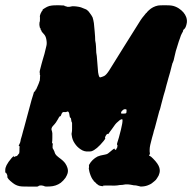

<svg xmlns="http://www.w3.org/2000/svg" viewBox="-64 -676 731 730"><path d="M133 -655Q138 -656 159 -656L181 -655Q180 -654 182 -653Q184 -652 186.5 -652Q189 -652 189 -651Q190 -650 195.5 -650Q201 -650 205 -651Q213 -654 236 -650Q243 -649 254 -644Q260 -641 261.5 -641Q263 -641 264 -640Q272 -635 277 -627Q284 -618 288 -610Q291 -601 293 -588Q295 -568 296 -556Q298 -535 298 -522Q299 -518 300 -510.5Q301 -503 301 -499Q301 -494 302 -476Q303 -472 304 -463Q307 -421 309 -401Q311 -389 313 -385Q315 -381 318 -382Q323 -383 332 -387Q340 -391 351 -408Q361 -424 407 -498Q465 -591 471 -600Q477 -609 484 -617Q493 -629 494 -628Q495 -627 495 -630Q496 -631 502 -637Q517 -651 537 -655Q542 -656 561.5 -656Q581 -656 587 -655Q602 -653 616 -644Q637 -630 644 -611Q649 -597 645 -583Q642 -570 636 -565Q633 -563 632.5 -561Q632 -559 632 -559Q633 -558 627 -548Q624 -543 620 -530Q618 -524 616 -519Q614 -514 611.5 -504.5Q609 -495 607.5 -491.5Q606 -488 604.5 -482Q603 -476 602 -471.5Q601 -467 600 -463Q596 -443 593 -438Q592 -438 589.5 -427.5Q587 -417 585.5 -412Q584 -407 583 -402Q582 -397 576 -378Q575 -374 572.5 -365Q570 -356 569.5 -354.5Q569 -353 567 -345Q565 -337 564 -333Q560 -320 558 -313Q550 -284 549 -279Q548 -275 545.5 -265Q543 -255 542 -255Q541 -253 529 -206Q527 -197 524.5 -189Q522 -181 521 -178Q520 -172 514 -152Q505 -120 505 -108Q505 -105 505 -100Q507 -90 505 -89Q504 -87 503 -86Q502 -85 503.5 -84Q505 -83 507.5 -82Q510 -81 518 -73Q538 -53 542 -38Q545 -26 542 -17Q540 -8 534 0Q529 9 523 13Q512 23 504 26Q492 32 478 33Q469 34 466 32Q458 30 453 29Q447 29 444.5 28.5Q442 28 439.5 27.5Q437 27 431 26Q425 25 422 25Q416 24 401 27Q397 27 391.5 27.5Q386 28 381.5 29Q377 30 354 29.5Q331 29 329 30H327L328 31L329 32Q320 32 312 29L301 21H302L301 20Q300 19 296 15.5Q292 12 292 12Q292 9 288 6Q287 5 287 4.5Q287 4 284 -1Q280 -9 277 -19Q276 -24 275.5 -25Q275 -26 274.5 -30.5Q274 -35 273.5 -35Q273 -35 274 -37Q275 -44 274 -46Q274 -47 275 -50Q286 -70 307 -81Q316 -85 334 -88Q341 -89 346 -92Q348 -93 353.5 -98Q359 -103 365 -107.5Q371 -112 371 -111.5Q371 -111 371.5 -109.5Q372 -108 374 -107L376 -106L377 -107Q379 -109 379 -111L380 -113L382 -116Q382 -117 382 -118Q384 -124 381 -126Q380 -127 382 -133.5Q384 -140 388 -153Q407 -222 400 -223Q399 -223 397 -222Q392 -221 383 -212Q375 -206 362 -186Q354 -175 352 -172.5Q350 -170 349 -168L347 -166Q346 -168 345 -167Q340 -165 337 -158Q334 -151 336 -150.5Q338 -150 330 -140Q303 -107 284 -101Q280 -100 272 -100Q256 -99 243 -108Q229 -117 220 -131Q211 -144 209 -160Q207 -167 209 -173Q210 -177 210 -185.5Q210 -194 210 -200Q211 -210 208 -213Q208 -213 207 -218Q206 -223 206 -224.5Q206 -226 205 -227.5Q204 -229 203 -228.5Q202 -228 201 -233.5Q200 -239 199 -245Q196 -255 190 -251Q186 -249 181 -250Q174 -251 171 -245Q168 -237 167 -235.5Q166 -234 165 -234Q162 -234 159 -228Q159 -227 158.5 -227Q158 -227 157 -224Q149 -209 139 -199Q133 -193 132 -188Q131 -182 133 -179Q134 -177 135 -169Q135 -164 135 -152Q135 -140 134 -135Q134 -132 134 -131L135 -130L136 -131L137 -132V-129Q136 -126 136 -120V-113L140 -106Q144 -98 144 -96Q146 -90 149 -87Q150 -85 160 -77Q177 -65 184 -55Q190 -46 192 -39Q196 -28 193 -17Q191 -10 185 0Q177 11 167 19Q149 32 125 33Q108 34 105 32Q102 30 93 29Q86 29 83.5 30.5Q81 32 81 32.5Q81 33 77 33.5Q73 34 50 33.5Q27 33 20 33Q0 32 -15 20Q-37 3 -36 -4Q-35 -10 -41 -19Q-42 -20 -43 -19Q-44 -20 -44 -22Q-44 -24 -44 -30Q-44 -38 -39 -48Q-33 -60 -20 -75Q-16 -79 -14 -81L-12 -84V-81L-11 -79L-9 -80Q-7 -80 -5 -81.5Q-3 -83 -3 -83Q-3 -81 0 -83Q2 -84 4 -87L7 -91Q8 -92 8 -92Q9 -93 9 -93Q9 -94 9.5 -97Q10 -100 10 -102Q10 -104 10 -104Q9 -103 10 -106V-112V-113Q11 -117 10 -120Q10 -121 9 -121H7L8 -124Q14 -136 14 -140Q14 -141 15 -146Q19 -158 24 -178Q26 -185 28 -192Q36 -221 39 -233Q44 -252 56 -296Q59 -305 62.5 -317Q66 -329 66 -329Q66 -329 67 -328Q68 -324 70 -331L71 -333Q72 -336 73 -336Q73 -335 74 -337Q75 -339 76 -342L77 -344L80 -351Q81 -354 82 -355.5Q83 -357 84.5 -362Q86 -367 86 -367Q88 -369 88 -379Q88 -385 88.5 -388Q89 -391 88 -391Q87 -391 87.5 -393Q88 -395 87.5 -397.5Q87 -400 87 -400Q85 -401 94 -433Q97 -443 98.5 -449Q100 -455 105 -471Q110 -492 112.5 -502Q115 -512 112 -527Q110 -538 104 -545Q94 -556 94 -557Q95 -558 91 -563L90 -565Q92 -565 88 -571L87 -572V-574Q85 -581 86 -589Q87 -592 86.5 -592Q86 -592 87 -593Q88 -593 88 -609Q87 -615 88 -617Q89 -619 88.5 -619Q88 -619 89 -620.5Q90 -622 90 -623Q90 -624 91 -626Q94 -630 93 -630Q93 -630 95 -633Q99 -637 98 -638Q97 -639 100 -641Q103 -643 107 -645.5Q111 -648 115 -650Q123 -654 133 -655ZM416 -260Q411 -262 407 -260Q406 -260 402 -256.5Q398 -253 398 -252.5Q398 -252 397.5 -251Q397 -250 396 -247Q396 -244 399 -244Q401 -244 404 -244Q410 -244 412.5 -244.5Q415 -245 416 -246.5Q417 -248 417 -253Q418 -259 416 -260Z"/></svg>

Font: TT2020 Style B
Style: Italic
Weight: 400
Italic angle: -15°
Version: Version 0.2.000